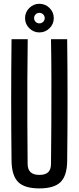

<svg xmlns="http://www.w3.org/2000/svg" viewBox="-20 -1012 426 1039"><path d="M193 7.5Q113 7.5 78.5 -26.8Q44 -61 42.5 -140Q40.5 -304.5 40.5 -470Q40.5 -635.5 42.5 -800H130Q128.5 -690.5 128 -576.5Q127.5 -462.5 128 -348.8Q128.5 -235 129.5 -125.5Q129.5 -95 145.5 -80.2Q161.5 -65.5 193 -65.5Q225.5 -65.5 240.8 -80.2Q256 -95 256 -125.5Q257 -235 257.8 -348.8Q258.5 -462.5 258.2 -576.5Q258 -690.5 256 -800H343.5Q345.5 -635.5 345.5 -470Q345.5 -304.5 343.5 -140Q342.5 -61 307.8 -26.8Q273 7.5 193 7.5ZM193 -836.5Q161.5 -836.5 138.5 -859.2Q115.5 -882 115.5 -914Q115.5 -946 138.5 -968.8Q161.5 -991.5 193 -991.5Q225 -991.5 248 -968.8Q271 -946 271 -914Q271 -882 248 -859.2Q225 -836.5 193 -836.5ZM193 -885.5Q205 -885.5 213.5 -893.8Q222 -902 222 -914Q222 -926 213.5 -934.2Q205 -942.5 193 -942.5Q181 -942.5 172.8 -934.2Q164.5 -926 164.5 -914Q164.5 -902 172.8 -893.8Q181 -885.5 193 -885.5Z"/></svg>

Font: Big Shoulders Display Thin SemiBold
Style: Regular
Weight: 600
Version: Version 2.002